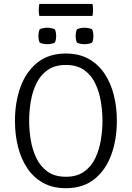

<svg xmlns="http://www.w3.org/2000/svg" viewBox="-20 -976 692 1008"><path d="M58.5 -342Q58.5 -439 87.5 -519Q116.5 -599 175.8 -647Q235 -695 326 -695Q394.5 -695 444.8 -667.2Q495 -639.5 528 -590.8Q561 -542 577.2 -478.2Q593.5 -414.5 593.5 -342Q593.5 -244.5 564.5 -164.2Q535.5 -84 476.2 -36Q417 12 326 12Q257 12 206.8 -15.8Q156.5 -43.5 123.5 -92.5Q90.5 -141.5 74.5 -205.5Q58.5 -269.5 58.5 -342ZM133 -342Q133 -292.5 141.5 -241Q150 -189.5 171 -145.8Q192 -102 229.8 -75Q267.5 -48 326 -48Q384 -48 421.8 -75Q459.5 -102 480.2 -145.8Q501 -189.5 509.5 -241Q518 -292.5 518 -342Q518 -391.5 509.5 -442.8Q501 -494 480.2 -537.8Q459.5 -581.5 421.8 -608.2Q384 -635 326 -635Q267.5 -635 229.8 -608.2Q192 -581.5 171 -537.8Q150 -494 141.5 -442.8Q133 -391.5 133 -342ZM423.5 -744Q413.5 -744 402.2 -746.2Q391 -748.5 383.5 -752.5Q380 -761.5 378.5 -770.2Q377 -779 377 -787Q377 -795.5 378.5 -804Q380 -812.5 383.5 -822Q391 -826 402.2 -828.2Q413.5 -830.5 423.5 -830.5Q434 -830.5 445.2 -828.2Q456.5 -826 464 -822Q467.5 -812.5 469 -804Q470.5 -795.5 470.5 -787Q470.5 -779 469 -770.2Q467.5 -761.5 464 -752.5Q456.5 -748.5 445.2 -746.2Q434 -744 423.5 -744ZM228.5 -744Q218 -744 206.8 -746.2Q195.5 -748.5 188 -752.5Q184.5 -761.5 183 -770.2Q181.5 -779 181.5 -787Q181.5 -795.5 183 -804Q184.5 -812.5 188 -822Q195.5 -826 206.8 -828.2Q218 -830.5 228.5 -830.5Q238.5 -830.5 249.8 -828.2Q261 -826 268.5 -822Q272 -812.5 273.5 -804Q275 -795.5 275 -787Q275 -779 273.5 -770.2Q272 -761.5 268.5 -752.5Q261 -748.5 249.8 -746.2Q238.5 -744 228.5 -744ZM186.5 -892.5Q183.5 -906 183.5 -923Q183.5 -941 186.5 -955.5H465.5Q468.5 -941 468.5 -923Q468.5 -906 465.5 -892.5Z"/></svg>

Font: Signika Negative SC Light
Style: Regular
Weight: 300
Designer: Anna Giedryś
Foundry: Anna Giedryś
Version: Version 2.000; ttfautohint (v1.8.3) -l 8 -r 50 -G 200 -x 9 -